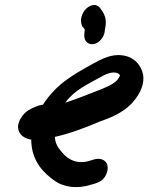

<svg xmlns="http://www.w3.org/2000/svg" viewBox="-20 -744 598 774"><path d="M53 -227C57 -199 79 -186 106 -181C106 -93 159 -44 202 -14C238 11 292 18 345 1C368 -5 391 -11 404 -33C417 -54 422 -89 392 -101C382 -105 371 -104 362 -102L345 -97C292 -79 253 -101 229 -131C213 -150 203 -165 201 -192C262 -206 324 -229 382 -254C419 -267 471 -286 509 -325C533 -350 564 -394 557 -442C550 -482 519 -516 472 -521C427 -527 389 -505 360 -490C279 -445 210 -409 153 -322C152 -322 137 -319 137 -319L122 -313C106 -307 86 -297 72 -279C60 -264 51 -245 53 -227ZM308 -674C304 -655 309 -643 313 -635H314C315 -634 323 -626 322 -622L321 -621L320 -607C317 -571 343 -562 361 -567C379 -572 402 -593 403 -625L405 -636C411 -670 399 -688 391 -702H390L384 -711C380 -717 371 -724 360 -724C337 -724 314 -701 308 -674ZM243 -330C280 -381 333 -404 385 -433C420 -454 452 -459 464 -440C464 -440 463 -437 461 -434C450 -412 427 -400 385 -383C339 -365 289 -345 243 -330Z"/></svg>

Font: Stray Cat
Style: ExBlkCnObl
Weight: 1000
Version: Version 1.0